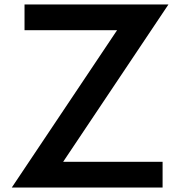

<svg xmlns="http://www.w3.org/2000/svg" viewBox="-20 -845 820 865"><path d="M712.5 0V-116H264.5L739 -825H90.5V-709H507.5L33 0Z"/></svg>

Font: Spartan SemiBold
Style: Regular
Weight: 600
Designer: Matt Bailey, Mirko Velimirovic
Foundry: Matt Bailey
Version: Version 1.003